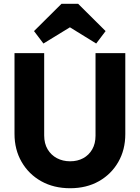

<svg xmlns="http://www.w3.org/2000/svg" viewBox="-20 -988 742 1019"><path d="M352.2 11Q265.3 11 198.8 -26.2Q132.4 -63.4 94.7 -128.8Q57 -194.1 57 -277.5V-706H214.5V-269Q214.5 -226.5 232.7 -195.7Q251 -164.9 282.3 -148.4Q313.6 -132 352.1 -132Q391.5 -132 421.7 -148.4Q452 -164.9 469.5 -195.4Q487 -225.9 487 -268V-706H645V-276.5Q645 -193 607.8 -128.3Q570.6 -63.5 504.8 -26.2Q439 11 352.2 11ZM210.5 -757 160.5 -823 306.5 -968H394.5L540.5 -823L490.5 -757L293 -879L409 -878.5Z"/></svg>

Font: Marine Company Thin
Style: Regular
Weight: 100
Designer: Rodrigo Fuenzalida
Foundry: fragTYPE
Version: Version 1.000